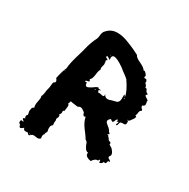

<svg xmlns="http://www.w3.org/2000/svg" viewBox="-119 -607 694 706"><g transform="rotate(30 228.0 -253.5)"><path d="M39 -43Q47 -40 50 -44Q44 -45 42 -50Q41 -52 43 -53.5Q45 -55 49 -55Q42 -65 51 -72Q50 -74 50 -77Q50 -80 49 -81Q47 -87 49 -92Q49 -104 58 -106Q54 -116 58 -133L60 -145Q61 -151 59 -157Q62 -160 64 -173L65 -182L67 -191Q69 -197 69 -200L70 -207Q70 -217 73 -223Q80 -224 79 -231L77 -236L73 -241Q80 -274 88 -291Q89 -310 99 -345L107 -372L114 -399L117 -409L121 -420Q126 -433 130 -440L133 -449L134 -459Q136 -473 142 -478Q159 -498 186 -498Q210 -498 240 -485L250 -481Q260 -477 266 -474L278 -468L288 -463Q291 -454 311 -445L319 -441L326 -437Q334 -432 337 -426Q343 -428 349 -420Q357 -412 352 -407Q353 -403 356 -403H362L364 -400L366 -397Q368 -392 365 -390Q374 -384 375 -374Q381 -375 383 -369L385 -364L388 -361V-362L392 -359L395 -355L392 -354L389 -352Q391 -347 396 -344L401 -341L406 -337Q404 -334 406 -329L407 -322Q407 -314 398 -312Q397 -308 399 -304L401 -302L403 -300Q408 -296 404 -292Q400 -292 398 -283L397 -275Q396 -270 393 -268Q403 -268 396 -255Q394 -252 388 -244L384 -239L381 -236Q383 -222 378 -220Q377 -219 370 -219H366L360 -218Q358 -217 356 -210L355 -205Q354 -204 352 -201Q348 -202 350 -207L352 -211L353 -216Q345 -213 345 -214L346 -216L347 -218Q347 -220 345 -222Q342 -220 340 -217L338 -211Q335 -205 333 -205Q330 -205 323 -211Q307 -199 319 -189L325 -184L331 -179Q338 -173 340 -167Q347 -161 346 -160L344 -159L342 -158L339 -156Q340 -154 341 -155L343 -156L344 -155Q344 -153 346 -151L349 -148Q354 -143 354 -140L358 -138L363 -136Q367 -135 365 -128Q367 -126 371 -123.5Q375 -121 376 -121Q381 -117 385 -111Q395 -98 386 -89Q384 -84 389 -81L394 -78L398 -75Q398 -72 396 -72H391Q389 -63 388 -62Q385 -58 379 -62Q378 -53 366 -50L365 -56L364 -61Q362 -62 360 -59L359 -57Q359 -55 357 -55Q350 -56 344 -50L339 -45L336 -40L327 -42Q325 -42 322 -44Q319 -46 318 -46Q309 -52 312 -62Q302 -61 294 -78L291 -84L289 -91Q284 -98 280 -99Q276 -106 268 -117L256 -133Q242 -152 238 -172Q233 -168 228 -173Q226 -177 224 -183L217 -188L210 -192Q203 -195 194 -189L186 -190L178 -191Q169 -192 162 -194Q163 -191 158 -182Q164 -179 162 -168L161 -159Q160 -156 160 -151Q153 -151 155 -143V-140L154 -137Q153 -133 149 -132Q157 -126 148 -111Q151 -107 149 -99V-93Q149 -88 150 -85Q142 -80 142 -71V-63L144 -54Q139 -46 139 -40Q135 -37 135 -31V-26L136 -21Q130 -13 117 -16L111 -17H106Q101 -17 96 -12Q93 -8 89 -9Q85 -11 84 -15H76Q72 -14 70 -15Q65 -16 63 -24Q57 -18 51 -16Q45 -16 44 -26Q33 -31 39 -43ZM181 -289H178L175 -288Q171 -287 171 -283H179Q179 -269 187 -269Q192 -269 206 -278L216 -285Q218 -286 221 -287.5Q224 -289 225 -289Q226 -285 231 -285H235L238 -282H230Q232 -276 233 -272Q237 -273 243 -272L247 -271L252 -270Q256 -269 258 -271Q260 -273 259 -280Q264 -268 275 -268Q282 -268 291 -272L299 -274L307 -276Q318 -278 320 -292V-304Q320 -311 321 -314L324 -311L325 -309L327 -306Q325 -328 298 -367L296 -368Q294 -370 292 -372L288 -375L284 -378Q281 -380 273 -386Q265 -392 262 -395Q232 -416 219 -416Q207 -416 210 -397L208 -398L205 -400L199 -404Q195 -405 194 -404Q193 -403 194 -399L197 -397L200 -396Q204 -393 203 -390Q200 -391 199 -390.5Q198 -390 199 -388L200 -383Q201 -380 200 -379Q201 -377 201 -372L199 -364Q196 -355 199 -349Q196 -345 194 -336L193 -329L192 -322Q190 -305 182 -299Q189 -291 181 -289ZM93 -14 96 -12Q95 -16 88 -15Q90 -14 93 -14ZM220 -277H217V-275H220L221 -276ZM330 -301 329 -302 327 -303V-302L326 -300Q330 -300 330 -301ZM88 -282 87 -281 86 -279Q90 -279 88 -282ZM381 -236V-240Q378 -240 377 -239Q378 -238 379 -237Q380 -236 381 -236ZM202 -413 204 -411 205 -410Q205 -412 206 -412Q203 -412 202 -413ZM203 -389Z"/></g></svg>

Font: Kom-post
Style: Regular
Weight: 400
Designer: @guaschetti
Foundry: guaschetti
Version: Version 1.00 December 6, 2021, initial release